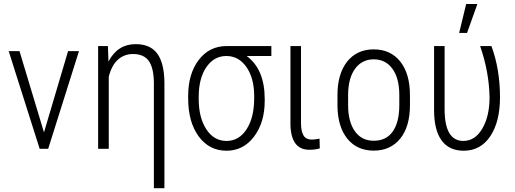

<svg xmlns="http://www.w3.org/2000/svg" viewBox="-20 -765 2649 987"><path d="M80.6 -501 206.1 -84.5 329.6 -501V-502H331.1H383.8H385.7L385.3 -500L228 -1L227.5 0H226.6H184.6H183.6V-1L25.4 -500L24.4 -502H26.4H79.6H80.6Z M534.7 -528.3 537.6 -448.7Q584.5 -538.1 677.2 -538.1Q752.4 -538.1 788.1 -490Q823.7 -441.9 825.2 -342.8V202.6H771V-338.4Q770.5 -415 745.1 -451.2Q719.7 -487.3 664.1 -487.3Q618.2 -487.3 585.9 -458Q553.7 -428.7 539.1 -370.6V0H484.4V-528.3Z M1001.5 -255.9Q1001.5 -160.6 1040.5 -100.6Q1079.6 -40.5 1144.5 -40.5Q1208.5 -40.5 1247.6 -100.6Q1286.6 -160.6 1286.6 -259.3V-271.5Q1286.6 -362.8 1247.1 -419.9Q1207.5 -477.1 1143.6 -477.1Q1080.1 -477.1 1040.8 -419.7Q1001.5 -362.3 1001.5 -267.1ZM1375 -477.1H1248Q1340.8 -408.7 1340.8 -255.9V-246.6Q1340.8 -135.3 1285.9 -62.7Q1231 9.8 1144.5 9.8Q1055.7 9.8 1001.5 -63.7Q947.3 -137.2 947.3 -259.8V-271.5Q947.3 -385.7 1001.7 -457Q1056.2 -528.3 1145.5 -528.3H1375Z M1527.3 -528.3V-132.8Q1527.3 -89.8 1540.3 -68.6Q1553.2 -47.4 1583.5 -47.4Q1596.7 -47.4 1622.6 -52.2L1624 -2.4Q1602.1 4.9 1570.3 4.9Q1476.1 4.9 1473.1 -123.5V-528.3Z M1769.5 -279.8V-224.6Q1769.5 -138.7 1804.7 -89.8Q1839.8 -41 1901.9 -41.5Q1965.3 -41.5 1998.5 -88.4Q2032.2 -135.3 2032.7 -223.1V-276.4Q2032.7 -362.3 1997.6 -411.1Q1962.4 -460 1900.9 -460Q1841.3 -460 1805.7 -412.1Q1770.5 -364.3 1769.5 -279.8ZM1714.8 -217.3V-276.4Q1714.8 -384.8 1764.2 -447.8Q1814.5 -511.2 1900.9 -511.2Q1987.8 -511.2 2037.6 -448.7Q2086.9 -386.7 2087.4 -277.8V-224.6Q2087.4 -114.3 2037.6 -52.7Q1987.3 9.3 1901.6 9.3Q1815.9 9.3 1766.1 -51.3Q1716.8 -111.8 1714.8 -217.3Z M2265.6 -528.3V-203.6Q2265.6 -40.5 2361.8 -40.5Q2422.4 -40.5 2459.5 -104.2Q2496.6 -168 2496.6 -264.2Q2494.6 -394 2448.2 -528.3H2506.3Q2550.3 -408.7 2550.3 -265.1Q2550.3 -139.6 2500.5 -64.9Q2450.7 9.8 2363.8 9.8Q2288.6 9.8 2250 -43.2Q2211.4 -96.2 2211.4 -199.2V-528.3ZM2376.5 -744.6H2434.1L2380.9 -595.7H2340.3Z"/></svg>

Font: MAUL Condensed Light
Style: Light
Weight: 300
Designer: MAUL
Version: Version 2.137; 2017; ttfautohint (v1.8.3)